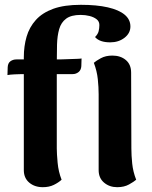

<svg xmlns="http://www.w3.org/2000/svg" viewBox="-20 -763 631 798"><path d="M158 15Q124 15 101.5 -4Q79 -23 79 -56V-525Q79 -571 90.5 -610.5Q102 -650 129 -680Q156 -710 201.5 -726.5Q247 -743 316 -743Q382 -743 428 -732.5Q474 -722 498 -702Q522 -682 522 -653Q522 -625 497.5 -606Q473 -587 438 -587Q394 -587 375 -609Q387 -621 390 -633.5Q393 -646 393 -659Q393 -674 381.5 -683Q370 -692 352.5 -696.5Q335 -701 315 -701Q276 -701 255 -685.5Q234 -670 226 -642Q218 -614 217 -577.5Q216 -541 216 -499V-146Q216 -124 219.5 -86.5Q223 -49 236 -16Q223 -4 203.5 5.5Q184 15 158 15ZM11 -451 12 -484Q13 -501 23.5 -508.5Q34 -516 48 -516H228Q231 -516 244 -516.5Q257 -517 273 -517.5Q289 -518 302 -518.5Q315 -519 319 -520L318 -488Q317 -472 306.5 -463.5Q296 -455 282 -455H71Q61 -455 41 -454Q21 -453 11 -451ZM526 -146Q526 -117 529.5 -83Q533 -49 546 -16Q537 -8 516.5 3.5Q496 15 467 15Q435 15 412.5 -4Q390 -23 390 -56V-371Q390 -400 386.5 -434Q383 -468 370 -502Q379 -510 399 -521Q419 -532 447 -532Q481 -532 503 -513.5Q525 -495 525 -461Z"/></svg>

Font: Arima Thin
Style: Regular
Weight: 100
Designer: Joana Correia and Natanael Gama
Foundry: NDISCOVER
Version: Version 1.101;gftools[0.9.23]